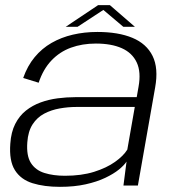

<svg xmlns="http://www.w3.org/2000/svg" viewBox="-20 -720 684 745"><path d="M212.5 5Q268.5 5 312.2 -4.8Q356 -14.5 388.5 -30Q421 -45.5 441.5 -62.2Q462 -79 471 -93L459 0H515L582 -380.5Q595.5 -455.5 572 -503Q548.5 -550.5 493.8 -573.2Q439 -596 358 -596Q307.5 -596 262.5 -585.5Q217.5 -575 180 -553.5Q142.5 -532 114.5 -498.2Q86.5 -464.5 70 -417.5L130 -399Q147.5 -451.5 179.5 -485.2Q211.5 -519 255.2 -535Q299 -551 352 -551Q412 -551 452.5 -533Q493 -515 510.5 -477.8Q528 -440.5 517.5 -383L510.5 -343H271.5Q238.5 -343 203.8 -338.5Q169 -334 137.5 -322.5Q106 -311 80.5 -290.8Q55 -270.5 39 -239Q23 -207.5 20 -162.5Q15 -96 37.8 -59.8Q60.5 -23.5 106 -9.2Q151.5 5 212.5 5ZM232 -38Q187 -38 152.5 -48.8Q118 -59.5 100 -87.5Q82 -115.5 86 -168Q89 -210.5 106.5 -237.5Q124 -264.5 151.5 -279Q179 -293.5 211.5 -299.2Q244 -305 276.5 -305H503L474 -139.5Q459 -115 426.2 -91.8Q393.5 -68.5 344.8 -53.2Q296 -38 232 -38ZM235 -616H281L381 -681.5L458.5 -616H503.5L406.5 -700H360.5Z"/></svg>

Font: Anybody SemiExpanded Light
Style: Italic
Weight: 300
Width: 6
Italic angle: -10°
Version: Version 1.113;gftools[0.9.25]